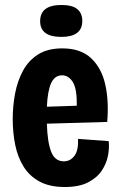

<svg xmlns="http://www.w3.org/2000/svg" viewBox="-20 -736 485 770"><path d="M240 14Q179 14 138.5 -8Q98 -30 74.5 -68Q51 -106 41 -155Q31 -204 31 -259Q31 -311 40.5 -361Q50 -411 72 -452Q94 -493 132.5 -517.5Q171 -542 230 -542Q304 -542 346 -502Q388 -462 402.5 -395.5Q417 -329 410 -247L168 -240Q170 -167 185 -128Q200 -89 236 -89Q262 -89 278.5 -111Q295 -133 293 -179L416 -170Q419 -143 413 -111.5Q407 -80 388 -51.5Q369 -23 333 -4.5Q297 14 240 14ZM229 -434Q200 -434 185.5 -403.5Q171 -373 168 -308L288 -312Q289 -380 272 -407Q255 -434 229 -434ZM226 -588Q141 -588 141 -651Q141 -716 226 -716Q270 -716 290 -699.5Q310 -683 310 -652Q310 -588 226 -588Z"/></svg>

Font: Bricolage Grotesque 12pt Condensed Bricolage Grotesque 10pt Condensed Regular
Style: Bold
Weight: 700
Width: 3
Designer: Mathieu Triay
Foundry: Atelier Triay
Version: Version 1.001; ttfautohint (v1.8.4.7-5d5b);gftools[0.9.33.de